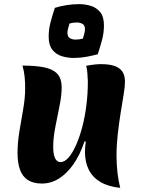

<svg xmlns="http://www.w3.org/2000/svg" viewBox="-20 -890 684 931"><path d="M563 21Q505 15 467 -7.5Q429 -30 410.5 -67Q392 -104 392 -153Q392 -165 393 -176.5Q394 -188 396 -203L390 -205Q368 -139 336 -93.5Q304 -48 265.5 -24Q227 0 183 0Q141 0 114.5 -17.5Q88 -35 76.5 -68.5Q65 -102 65 -148Q65 -198 74 -252.5Q83 -307 92.5 -361Q102 -415 102 -462Q102 -490 99.5 -517Q97 -544 89 -572Q149 -572 191.5 -564Q234 -556 256.5 -533.5Q279 -511 279 -465Q279 -428 269 -378Q259 -328 248.5 -275Q238 -222 238 -177Q238 -142 247 -123Q256 -104 273 -104Q293 -104 312 -125.5Q331 -147 348.5 -186Q366 -225 379 -274.5Q392 -324 399 -380.5Q406 -437 406 -495Q405 -518 403.5 -537Q402 -556 398 -571Q419 -575 437 -577Q455 -579 471 -579Q509 -579 534.5 -570.5Q560 -562 573 -543.5Q586 -525 586 -493Q586 -471 579.5 -431.5Q573 -392 565 -342.5Q557 -293 551 -239.5Q545 -186 545 -136Q545 -94 549.5 -54Q554 -14 563 21ZM382 -703Q385 -715 388.5 -726Q392 -737 392 -748Q392 -768 379.5 -774.5Q367 -781 353 -781Q334 -781 317 -776Q314 -764 310.5 -753Q307 -742 307 -731Q307 -711 319.5 -704.5Q332 -698 346 -698Q365 -698 382 -703ZM454 -627Q429 -620 398.5 -614.5Q368 -609 337 -609Q308 -609 280 -617.5Q252 -626 234 -648.5Q216 -671 216 -712Q216 -748 225 -782Q234 -816 246 -852Q271 -860 302 -865Q333 -870 363 -870Q393 -870 420.5 -861.5Q448 -853 466 -831Q484 -809 484 -767Q484 -731 475 -697Q466 -663 454 -627Z"/></svg>

Font: Merienda ExtraBold
Style: Regular
Weight: 800
Designer: Eduardo Rodriguez Tunni
Foundry: Eduardo Rodriguez Tunni
Version: Version 2.001